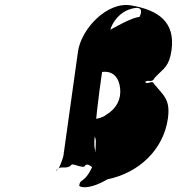

<svg xmlns="http://www.w3.org/2000/svg" viewBox="-20 -742 726 788"><path d="M421 -6C552 -33 651 -129 669 -255C680 -334 652 -349 612 -398C604 -417 582 -389 575 -408C577 -421 573 -385 576 -405C587 -419 602 -397 616 -424C653 -463 674 -468 684 -536C700 -652 630 -701 517 -720C419 -736 313 -623 300 -530L240 -101C239 -96 220 -36 212 -46C214 -59 211 -24 214 -44C227 -66 251 -44 272 -64C274 -77 327 -44 330 -64C350 -77 370 -33 382 -44C384 -57 381 -26 384 -46C378 -68 371 -107 369 -133C356 -158 414 -588 430 -609C441 -661 480 -692 507 -702C553 -719 569 -707 553 -673C517 -668 465 -638 392 -597C371 -583 341 -569 333 -553L327 -510C333 -507 332 -460 331 -452L307 -288C328 -288 339 -288 350 -365C358 -369 392 -450 402 -447C443 -451 468 -425 473 -380C478 -335 458 -296 416 -271C405 -261 380 -254 369 -254C353 -240 346 -244 344 -228C347 -208 360 -200 372 -173C376 -167 370 -101 369 -92C365 -64 345 -26 328 -10C310 6 308 1 305 21C314 29 353 34 421 -6Z"/></svg>

Font: Hussar Przerywany
Style: Obl
Weight: 400
Foundry: Cannot Into Space Fonts
Version: Version 0.982